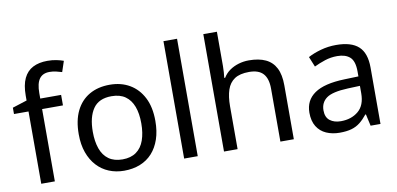

<svg xmlns="http://www.w3.org/2000/svg" viewBox="-72 -989 2531 1224"><g transform="rotate(-10 1193.0 -377.5)"><path d="M332 -468H197V0H109V-468H15V-509L109 -539V-570Q109 -639 129.5 -682Q150 -725 189 -745Q228 -765 283 -765Q315 -765 341.5 -759.5Q368 -754 387 -747L364 -678Q348 -683 327 -688Q306 -693 284 -693Q240 -693 218.5 -663.5Q197 -634 197 -571V-536H332Z M895 -269Q895 -202 877.5 -150.5Q860 -99 827.5 -63Q795 -27 748.5 -8.5Q702 10 645 10Q592 10 547 -8.5Q502 -27 469 -63Q436 -99 417.5 -150.5Q399 -202 399 -269Q399 -358 429 -419.5Q459 -481 515 -513.5Q571 -546 648 -546Q721 -546 776.5 -513.5Q832 -481 863.5 -419.5Q895 -358 895 -269ZM490 -269Q490 -206 506.5 -159.5Q523 -113 558 -88Q593 -63 647 -63Q701 -63 736 -88Q771 -113 787.5 -159.5Q804 -206 804 -269Q804 -333 787 -378Q770 -423 735.5 -447.5Q701 -472 646 -472Q564 -472 527 -418Q490 -364 490 -269Z M1122 0H1034V-760H1122Z M1380 -537Q1380 -518 1378.5 -498Q1377 -478 1375 -462H1381Q1398 -490 1424 -508Q1450 -526 1482 -535.5Q1514 -545 1548 -545Q1613 -545 1656.5 -524.5Q1700 -504 1722 -461Q1744 -418 1744 -349V0H1657V-343Q1657 -408 1628 -440Q1599 -472 1537 -472Q1477 -472 1443 -449.5Q1409 -427 1394.5 -383.5Q1380 -340 1380 -277V0H1292V-760H1380Z M2113 -545Q2211 -545 2258 -502Q2305 -459 2305 -365V0H2241L2224 -76H2220Q2197 -47 2172.5 -27.5Q2148 -8 2116.5 1Q2085 10 2040 10Q1992 10 1953.5 -7Q1915 -24 1893 -59.5Q1871 -95 1871 -149Q1871 -229 1934 -272.5Q1997 -316 2128 -320L2219 -323V-355Q2219 -422 2190 -448Q2161 -474 2108 -474Q2066 -474 2028 -461.5Q1990 -449 1957 -433L1930 -499Q1965 -518 2013 -531.5Q2061 -545 2113 -545ZM2139 -259Q2039 -255 2000.5 -227Q1962 -199 1962 -148Q1962 -103 1989.5 -82Q2017 -61 2060 -61Q2128 -61 2173 -98.5Q2218 -136 2218 -214V-262Z"/></g></svg>

Font: Noto Sans Ambassadori
Style: Regular
Weight: 400
Designer: Monotype Design Team
Foundry: Monotype Imaging Inc.
Version: Version 2.013